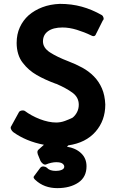

<svg xmlns="http://www.w3.org/2000/svg" viewBox="-20 -747 622 992"><path d="M326 11Q371 18 399 44.5Q427 71 427 112Q427 168 384.5 196.5Q342 225 276 225Q208 225 163 183Q158 179 155 173.5Q152 168 156 163L188 120Q195 112 205 113Q215 114 223 120Q236 136 269 136Q286 136 299 130.5Q312 125 312 114Q312 105 302.5 98Q293 91 270 91Q259 91 245 94Q231 97 217 103Q209 105 201 98.5Q193 92 189 84L174 47L175 48Q170 34 179 26L207 1Q160 -8 120.5 -24.5Q81 -41 49 -64Q41 -70 37 -79.5Q33 -89 38 -95L77 -166Q80 -173 90 -175.5Q100 -178 108 -174Q124 -162 144 -151Q164 -140 186 -131.5Q208 -123 229.5 -118.5Q251 -114 270 -114Q293 -114 315 -122Q337 -130 355 -139Q369 -150 378 -167.5Q387 -185 387 -206Q387 -244 354.5 -268Q322 -292 268 -315L269 -314Q212 -335 169.5 -359.5Q127 -384 98 -422Q82 -442 74 -468.5Q66 -495 66 -525Q66 -570 82.5 -606Q99 -642 128 -668Q158 -694 198.5 -709.5Q239 -725 289 -727Q350 -727 402.5 -712.5Q455 -698 506 -669Q513 -664 515 -655Q517 -646 511 -641L512 -643L477 -573V-574Q471 -553 451 -564Q416 -581 377 -593Q338 -605 303 -605Q255 -605 228.5 -586Q202 -567 202 -533Q202 -500 238 -476.5Q274 -453 334 -430Q371 -416 405 -397.5Q439 -379 465 -352.5Q491 -326 506.5 -290.5Q522 -255 524 -207Q524 -124 473.5 -66.5Q423 -9 333 4Z"/></svg>

Font: Stadtwerke
Style: Bold
Weight: 700
Designer: Santiago Orozco
Foundry: Typemade
Version: Version 1.003